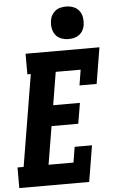

<svg xmlns="http://www.w3.org/2000/svg" viewBox="-66 -1017 634 1059"><g transform="rotate(-5 251.0 -487.5)"><path d="M-3 0V-114H31L115 -621H96V-735H505L472 -535H377L391 -621H253L223 -439H371L352 -325H204L169 -114H307L321 -200H417L384 0ZM340 -795Q319 -795 299 -802.5Q279 -810 267 -826.5Q255 -843 251.5 -864Q248 -885 252 -907Q254 -922 262 -935.5Q270 -949 282.5 -958.5Q295 -968 310.5 -971.5Q326 -975 340 -975Q362 -975 381.5 -967.5Q401 -960 413.5 -943.5Q426 -927 429 -906Q432 -885 429 -863Q426 -848 418.5 -834.5Q411 -821 398 -811.5Q385 -802 370 -798.5Q355 -795 340 -795Z"/></g></svg>

Font: Iosevka Curly Slab HvObl
Style: Regular
Weight: 900
Italic angle: -9°
Monospace: yes
Designer: Belleve Invis
Foundry: Belleve Invis
Version: Version 11.1.0; ttfautohint (v1.8.3)